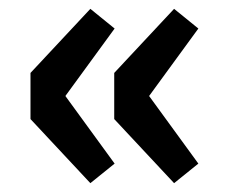

<svg xmlns="http://www.w3.org/2000/svg" viewBox="-20 -468 520 432"><path d="M183.3 -55.9 48.6 -200.1V-303.9L183.3 -448.1L237.9 -403.8L127.1 -252L237.9 -99.9ZM371.7 -55.9 237 -200.1V-303.9L371.7 -448.1L426.3 -403.8L315.5 -252L426.3 -99.9Z"/></svg>

Font: Source Sans 3 VF
Style: Regular
Weight: 200
Designer: Paul D. Hunt
Foundry: Adobe
Version: Version 3.046;hotconv 1.0.118;makeotfexe 2.5.65603